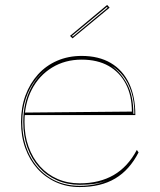

<svg xmlns="http://www.w3.org/2000/svg" viewBox="-20 -741 645 776"><path d="M310 -515Q379 -515 427.5 -486.5Q476 -458 501.5 -404.5Q527 -351 527 -276H79V-286L513 -290Q513 -355 488.5 -402Q464 -449 419 -474.5Q374 -500 310 -500Q243 -500 190.5 -468Q138 -436 108.5 -379Q79 -322 79 -248Q79 -193 95.5 -147.5Q112 -102 141.5 -69Q171 -36 212 -18Q253 0 302 0Q342 0 376.5 -8.5Q411 -17 439.5 -33.5Q468 -50 491.5 -75.5Q515 -101 533 -135L540 -125Q522 -90 498.5 -63.5Q475 -37 445.5 -19.5Q416 -2 380 6.5Q344 15 302 15Q250 15 206.5 -4.5Q163 -24 131.5 -59Q100 -94 82.5 -142Q65 -190 65 -248Q65 -307 83 -355.5Q101 -404 133.5 -440Q166 -476 211 -495.5Q256 -515 310 -515ZM70 -248Q70 -173 99.5 -114.5Q129 -56 181 -23Q233 10 302 10Q335 10 364 4Q393 -2 413 -12Q394 -3 365.5 1.5Q337 6 302 6Q252 6 210 -12.5Q168 -31 137.5 -65Q107 -99 90.5 -145.5Q74 -192 74 -248Q74 -325 105 -385Q136 -445 190 -476Q153 -455 126 -421Q99 -387 84.5 -343.5Q70 -300 70 -248ZM519 -281H523Q523 -331 511 -368.5Q499 -406 478.5 -432.5Q458 -459 430 -476Q469 -448 494 -401Q519 -354 519 -281ZM273 -586 263 -596 413 -721 423 -710ZM271 -596 274 -593 415 -710 412 -713Z"/></svg>

Font: Kalnia Glaze Thin Thin
Style: Regular
Weight: 250
Version: Version 1.110